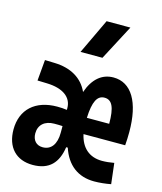

<svg xmlns="http://www.w3.org/2000/svg" viewBox="-119 -882 823 978"><g transform="rotate(15 293.0 -392.5)"><path d="M146 9.8C233.4 9.8 275.9 -38.1 288.1 -121.6H296.4C325.2 -35.2 385.3 9.8 470.2 9.8C498.5 9.8 530.8 6.3 558.1 1L545.4 -107.9C524.9 -104 501.5 -101.6 481.9 -101.6C415 -101.6 371.1 -140.1 356 -209H575.7C577.6 -230 578.6 -255.9 578.6 -279.3C578.6 -437 524.4 -527.3 429.7 -527.3C368.2 -527.3 323.2 -487.8 298.3 -415.5C268.6 -481.4 207 -518.6 119.6 -521L68.8 -522.5L59.1 -412.1L109.9 -410.6C193.4 -408.2 242.2 -373 242.2 -315.4V-306.2C226.6 -308.6 209 -309.6 190.9 -309.6C75.7 -309.6 5.4 -245.1 5.4 -139.6C5.4 -46.4 58.1 9.8 146 9.8ZM232.9 -609.4H348.6L446.3 -794.9H320.8ZM242.2 -186V-185.5C242.2 -125 216.3 -90.3 171.9 -90.3C138.7 -90.3 117.7 -112.8 117.7 -149.4C117.7 -193.8 148.4 -221.7 198.7 -221.7C214.4 -221.7 229.5 -221.7 242.2 -220.7V-186.5ZM351.1 -293.5C354.5 -379.4 373.5 -416 412.1 -416C451.7 -416 468.8 -379.9 468.8 -293.5Z"/></g></svg>

Font: Cascadia Code NF SemiBold
Style: Regular
Weight: 600
Monospace: yes
Designer: Aaron Bell
Foundry: Saja Typeworks
Version: Version 2404.023